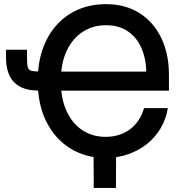

<svg xmlns="http://www.w3.org/2000/svg" viewBox="-20 -758 896 934"><path d="M492.2 10.3Q397.5 10.3 323 -35.4Q248.5 -81.1 206.1 -165Q163.6 -249 163.6 -364.3Q163.6 -450.2 187.5 -518.8Q211.4 -587.4 255.6 -636.5Q299.8 -685.5 360.8 -711.7Q421.9 -737.8 495.6 -737.8Q590.8 -737.8 659.4 -693.8Q728 -649.9 764.9 -572.5Q801.8 -495.1 801.8 -394.5V-316.9H245.1V-409.7H721.2L691.9 -398.9Q691.9 -466.3 669.9 -519.8Q647.9 -573.2 604.2 -604.2Q560.5 -635.3 496.1 -635.3Q431.6 -635.3 382.1 -603Q332.5 -570.8 304.2 -510.3Q275.9 -449.7 275.9 -363.8Q275.9 -277.8 304.2 -216.8Q332.5 -155.8 381.8 -124Q431.2 -92.3 493.2 -92.3Q529.3 -92.3 559.6 -102.1Q589.8 -111.8 613.8 -130.1Q637.7 -148.4 654.5 -174.1Q671.4 -199.7 680.7 -231.9H796.4Q787.6 -178.2 761.2 -133.8Q734.9 -89.4 694.6 -57.4Q654.3 -25.4 603 -7.6Q551.8 10.3 492.2 10.3ZM9.3 -516.1H111.3V-477.5Q111.3 -445.8 115.2 -431.6Q119.1 -417.5 132.3 -413.8Q145.5 -410.2 172.9 -410.2H199.7V-317.4H167.5Q88.4 -317.4 48.8 -357.7Q9.3 -397.9 9.3 -478ZM436 156.2 435.1 -31.2H544.9L543.9 156.2Z"/></svg>

Font: V-Inter
Style: Medium-500
Weight: 500
Designer: Rasmus Andersson
Foundry: rsms
Version: Version 4.000;git-4146feb